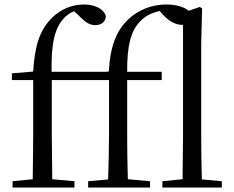

<svg xmlns="http://www.w3.org/2000/svg" viewBox="-20 -836 1042 856"><path d="M793 0H969V-28L880 -36C878 -95 877 -170 877 -229V-641L881 -798L871 -805L821 -788C799 -807 761 -816 721 -816C661 -816 598 -794 551 -749C503 -702 472 -640 465 -517L450 -516H210C208 -648 225 -712 266 -756C280 -770 294 -780 310 -786L329 -769C359 -737 379 -724 405 -724C434 -724 451 -741 452 -764C442 -798 401 -816 354 -816C305 -816 253 -797 213 -758C158 -703 135 -636 128 -517L33 -509V-479H128V-229L126 -37L36 -28V0H312V-28L213 -37L211 -229V-479H466V-229C466 -165 464 -101 462 -36L373 -28V0H649V-28L550 -37C548 -101 547 -165 547 -229V-479H701V-516H547C546 -634 564 -698 604 -740C629 -766 657 -779 692 -787L705 -772C736 -738 766 -725 794 -725H796V-229L794 -37L704 -28V0Z"/></svg>

Font: Harano Aji Mincho
Style: Regular
Weight: 400
Foundry: Masamichi Hosoda
Version: HaranoAjiMincho-Regular version 20230610;ttx 4.39.4